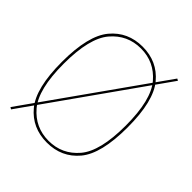

<svg xmlns="http://www.w3.org/2000/svg" viewBox="-173 -723 852 852"><g transform="rotate(45 253.5 -297.0)"><path d="M19.5 6.5 28.5 12 462.5 -601.5 453.5 -606.5ZM245 4Q337.5 4 394.2 -63.8Q451 -131.5 451 -297Q451 -462 394.2 -530Q337.5 -598 245 -598Q152.5 -598 95.8 -530Q39 -462 39 -297Q39 -131.5 95.8 -63.8Q152.5 4 245 4ZM245 -7Q160.5 -7 105.5 -71.5Q50.5 -136 50.5 -297Q50.5 -457.5 105.5 -522.2Q160.5 -587 245 -587Q329.5 -587 384.5 -522.2Q439.5 -457.5 439.5 -297Q439.5 -136 384.5 -71.5Q329.5 -7 245 -7Z"/></g></svg>

Font: Anybody UltraCondensed Thin Thin
Style: Regular
Weight: 250
Version: Version 1.111